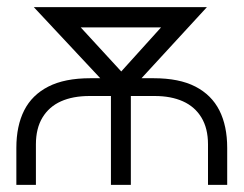

<svg xmlns="http://www.w3.org/2000/svg" viewBox="-20 -520 685 540"><path d="M412 -300H378L562 -500H75L262 -300H234Q162 -300 116 -276.5Q70 -253 48 -209.5Q26 -166 26 -104V0H81V-114Q81 -159 99.5 -189.5Q118 -220 151.5 -235Q185 -250 232 -250H292V0H348V-250H415Q461 -250 494.5 -235Q528 -220 546.5 -189.5Q565 -159 565 -114V0H619V-104Q619 -166 597 -209.5Q575 -253 529.5 -276.5Q484 -300 412 -300ZM321 -319 207 -443H433Z"/></svg>

Font: AdventPro_ExpandedRegular
Style: ExpandedRegular
Weight: 400
Width: 7
Designer: VivaRado, Andreas Kalpakidis
Foundry: VivaRado, Andreas Kalpakidis
Version: Version 3.000